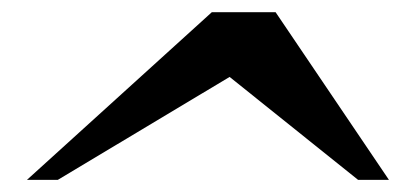

<svg xmlns="http://www.w3.org/2000/svg" viewBox="-20 -734 685 316"><path d="M620.1 -438H569.3L357.9 -607.4L75.2 -438H24.4L328.6 -713.9H433.6Z"/></svg>

Font: Munson
Style: Bold Italic
Weight: 700
Italic angle: -12°
Designer: Paul James MIller
Foundry: High-Logic / Made with FontCreator
Version: Version 2.10;May 5, 2019;FontCreator 11.5.0.2430 64-bit